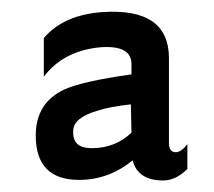

<svg xmlns="http://www.w3.org/2000/svg" viewBox="-20 -576 372 333"><path d="M305 -326V-283Q285 -263 263 -263Q219 -263 210 -298Q169 -264 117 -264Q42 -264 42 -341Q42 -398 92 -421Q123 -435 208 -447V-465Q208 -498 154 -494Q90 -488 56 -443V-510Q90 -550 157 -555Q273 -563 273 -475V-328Q273 -312 285 -312Q294 -312 305 -326ZM208 -346 207 -395Q170 -391 149 -384Q108 -372 107 -350Q106 -334 114 -326.5Q122 -319 139 -319Q180 -319 208 -346Z"/></svg>

Font: GFS Neohellenic Rg
Style: Bold
Weight: 700
Designer: Designed by Takis Katsoulidis and George D. Matthiopoulos.
Foundry: Designed by Takis Katsoulidis and George D. Matthiopoulos.
Version: Version 1.0